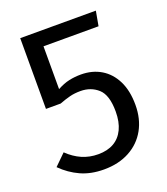

<svg xmlns="http://www.w3.org/2000/svg" viewBox="-130 -781 771 885"><g transform="rotate(-20 255.5 -338.5)"><path d="M72 -689H443L430 -617H160V-407Q191 -424 219 -430Q247 -436 277 -436Q333 -436 375.5 -410.5Q418 -385 442 -336.5Q466 -288 466 -219Q466 -150 437 -98Q408 -46 354.5 -17Q301 12 229 12Q165 12 115.5 -10.5Q66 -33 26 -73L80 -126Q112 -95 148.5 -79Q185 -63 228 -63Q273 -63 304.5 -81Q336 -99 353 -134.5Q370 -170 370 -221Q370 -302 335 -333.5Q300 -365 249 -365Q220 -365 196.5 -359Q173 -353 144 -342H72Z"/></g></svg>

Font: Fira Sans Variable
Style: Regular
Weight: 400
Designer: Carrois Corporate & Edenspiekermann AG
Foundry: Carrois Corporate GbR & Edenspiekermann AG
Version: Version 4.202